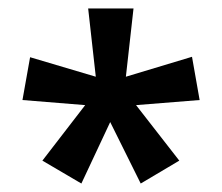

<svg xmlns="http://www.w3.org/2000/svg" viewBox="-20 -781 524 453"><path d="M295 -761H188L206 -600L51 -646L33 -545L181 -533L80 -402L172 -348L240 -493L312 -348L403 -402L301 -533L451 -545L433 -647L277 -600Z"/></svg>

Font: Noto Sans UI SemiCondensed Medium
Style: Regular
Weight: 500
Width: 4
Designer: Monotype Design Team
Foundry: Monotype Imaging Inc.
Version: Version 1.901